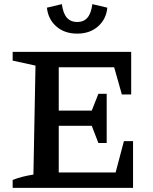

<svg xmlns="http://www.w3.org/2000/svg" viewBox="-20 -905 738 925"><path d="M577 -225H621V0H41V-38Q66 -48 91 -54Q116 -60 141 -64L151 -589L41 -613V-655H612V-450H567L530 -581H213L263 -631V-372H422L454 -453H494V-216H454L422 -299H263V-25L213 -74H537ZM352 -743Q291 -743 251.5 -777.5Q212 -812 206 -868L278 -885Q284 -840 302.5 -819.5Q321 -799 352 -799Q383 -799 401 -819.5Q419 -840 425 -885L497 -868Q492 -813 452.5 -778Q413 -743 352 -743Z"/></svg>

Font: Piazzolla 24pt SemiBold
Style: Regular
Weight: 600
Designer: Juan Pablo del Peral
Foundry: Huerta Tipografica
Version: Version 2.005